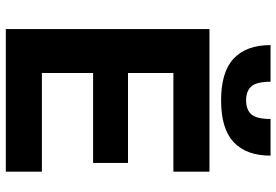

<svg xmlns="http://www.w3.org/2000/svg" viewBox="-165 -785 950 660"><g transform="rotate(90 310.0 -455.0)"><path d="M80 -700H570V-576H231V-420H540V-300H231V-124H570V0H80ZM325 -740Q227 -740 181 -783.5Q135 -827 135 -910H261Q261 -862 277 -844Q293 -826 325 -826Q357 -826 373 -844Q389 -862 389 -910H515Q515 -827 469 -783.5Q423 -740 325 -740Z"/></g></svg>

Font: Golos Text DemiBold
Style: Regular
Weight: 600
Designer: A.Korolkova, Vitaly Kuzmin
Foundry: ParaType Ltd
Version: Version 2.002